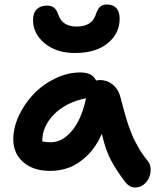

<svg xmlns="http://www.w3.org/2000/svg" viewBox="-20 -769 708 854"><path d="M313 -533.2Q231 -533.2 179 -576.2Q127 -619.1 127 -679.2Q127 -711.9 143.6 -728Q160.2 -744.1 189 -744.1Q209 -744.1 220.9 -734.4Q232.9 -724.6 240.2 -701.2Q258.8 -650.9 319.8 -650.9Q387.7 -650.9 404.8 -701.2Q413.6 -727.5 424.6 -738.3Q435.5 -749 455.1 -749Q483.4 -749 497.8 -732.7Q512.2 -716.3 512.2 -686Q512.2 -620.1 459.2 -576.7Q406.2 -533.2 313 -533.2ZM203.1 -8.8Q128.9 -8.8 84 -47.4Q39.1 -85.9 39.1 -149.9Q39.1 -201.2 64.2 -254.9Q89.4 -308.6 129.6 -350.8Q169.9 -393.1 225.3 -419.9Q280.8 -446.8 336.9 -446.8Q391.1 -446.8 407.2 -411.1Q418.9 -413.1 423.8 -413.1Q456.5 -413.1 481 -393.3Q505.4 -373.5 514.2 -341.8Q516.1 -334 524.2 -304.4Q532.2 -274.9 534.2 -267.8Q536.1 -260.7 543.5 -236.3Q550.8 -211.9 554.4 -203.1Q558.1 -194.3 565.7 -174.1Q573.2 -153.8 579.6 -142.6Q585.9 -131.3 595.2 -114.3Q604.5 -97.2 615 -82.3Q625.5 -67.4 638.2 -51.8Q648.9 -38.1 649.9 -17.8Q650.9 2.4 643.3 20.5Q635.7 38.6 619.4 51.8Q603 64.9 582 64.9Q556.6 64.9 539.1 43Q498 -9.8 473.4 -56.6Q448.7 -103.5 433.1 -173.8Q407.2 -115.2 367.9 -77.1Q328.6 -39.1 288.1 -23.9Q247.6 -8.8 203.1 -8.8ZM168 -142.1V-140.1Q183.1 -136.2 206.1 -136.2Q257.3 -136.2 300 -187.3Q342.8 -238.3 362.8 -332Q273.4 -314 220.7 -260.7Q168 -207.5 168 -142.1Z"/></svg>

Font: Shantell Sans Irregular Bouncy
Style: Regular
Weight: 600
Designer: Stephen Nixon, Anya Danilova, Shantell Martin
Foundry: Arrow Type
Version: Version 1.006;[9816181b4]